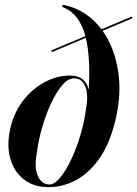

<svg xmlns="http://www.w3.org/2000/svg" viewBox="-20 -759 564 789"><path d="M449.5 -246.5Q426 -158.5 384.2 -101.8Q342.5 -45 289.8 -17.5Q237 10 179.5 10Q117 10 75.8 -23.5Q34.5 -57 20.5 -114.5Q6.5 -172 25.5 -244Q41.5 -304 78.5 -350Q115.5 -396 165 -422.2Q214.5 -448.5 268 -448.5Q331 -448.5 344.5 -390Q352.5 -522 332.5 -603.5L196 -546Q191.5 -544.5 191.5 -548Q190 -551.5 195 -553.5L331 -610.5Q305.5 -704 240 -728.5Q234.5 -731 236 -736Q238 -740 245.5 -738Q291.5 -728 330 -702.5Q368.5 -677 397 -638.5L518 -689.5Q522.5 -691.5 523.5 -687.5Q523.5 -684 519.5 -682L401.5 -632.5Q451 -563.5 466 -462.8Q481 -362 449.5 -246.5ZM183 -1Q204.5 -1 228.2 -30.2Q252 -59.5 273.8 -106.2Q295.5 -153 311.5 -207.5Q327.5 -262 333.5 -312Q344 -369.5 330.8 -403.2Q317.5 -437 283.5 -437Q259 -437 234.2 -407.2Q209.5 -377.5 188 -330.2Q166.5 -283 151.5 -229.5Q136.5 -176 131 -128Q120 -69.5 135.8 -35.2Q151.5 -1 183 -1Z"/></svg>

Font: Fraunces 144pt SemiBold
Style: Italic
Weight: 600
Italic angle: -16°
Version: Version 1.000;[0bf87f6ff]